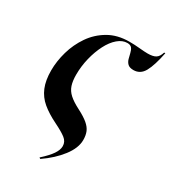

<svg xmlns="http://www.w3.org/2000/svg" viewBox="-193 -681 883 993"><g transform="rotate(30 248.0 -184.5)"><path d="M29 -211Q29 -266 45.5 -324Q62 -382 96 -431.5Q130 -481 182.5 -511.5Q235 -542 306 -542Q337 -542 367.5 -539Q398 -536 417 -536Q449 -536 465 -546Q481 -556 489 -583H496Q480 -503 458.5 -464Q437 -425 396 -425Q373 -425 362 -435.5Q351 -446 346.5 -462Q342 -478 338.5 -494Q335 -510 327 -520.5Q319 -531 300 -531Q271 -531 244 -508Q217 -485 196.5 -445Q176 -405 164 -356Q152 -307 152 -256Q152 -219 160.5 -193.5Q169 -168 190.5 -148.5Q212 -129 251 -109Q292 -88 314 -69.5Q336 -51 344.5 -30.5Q353 -10 353 18Q353 66 313 118Q273 170 209 214L202 209Q242 173 259.5 147Q277 121 277 99Q277 72 254.5 54.5Q232 37 185 14Q132 -12 97.5 -41Q63 -70 46 -111Q29 -152 29 -211Z"/></g></svg>

Font: Noto Serif Display ExtraCondensed ExtraBold
Style: Italic
Weight: 800
Width: 2
Italic angle: -12°
Designer: Monotype Design Team
Foundry: Monotype Imaging Inc.
Version: Version 2.009